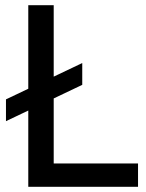

<svg xmlns="http://www.w3.org/2000/svg" viewBox="-20 -720 564 740"><path d="M3 -253V-337L297 -477V-393ZM89 0V-700H187V-90H512V0Z"/></svg>

Font: Figtree Light Medium
Style: Regular
Weight: 500
Version: Version 2.001;gftools[0.9.30]